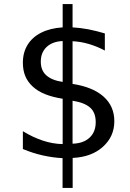

<svg xmlns="http://www.w3.org/2000/svg" viewBox="-20 -780 642 947"><path d="M338.4 147V-1Q431.2 -5.4 487.3 -55.7Q543.9 -106.4 543.9 -182.1Q543.9 -255.9 491.2 -303.2Q438.5 -350.6 337.9 -366.2V-576.7Q378.4 -574.7 416.5 -563.5Q432.6 -559.1 454.8 -550.3Q477.1 -541.5 497.1 -530.8V-615.2Q459.5 -626.5 416.5 -635.3Q374 -643.1 337.9 -645V-759.8H289.1V-645Q227.5 -641.1 183.3 -618.9Q139.2 -596.7 116 -558.8Q92.8 -521 92.8 -470.7Q92.8 -433.1 105 -404.1Q117.2 -375 142.1 -352.5Q167 -329.6 203.4 -315.2Q239.7 -300.8 289.1 -293V-69.3Q239.7 -70.3 191.4 -86.4Q141.6 -103 92.8 -132.8V-44.9Q144 -23.9 189.9 -13.7Q242.7 -2 288.6 0V147ZM208 -408.7Q181.2 -433.1 181.2 -475.6Q181.2 -521 209.7 -548.1Q238.3 -575.2 289.1 -577.6V-376Q235.8 -383.8 208 -408.7ZM424.8 -249Q452.1 -224.6 452.1 -177.2Q452.1 -129.4 421.9 -101.1Q391.6 -72.8 337.9 -71.3V-283.2Q397 -273.9 424.8 -249Z"/></svg>

Font: Hack Dev
Style: Regular
Weight: 400
Designer: Christopher Simpkins
Foundry: Christopher Simpkins
Version: Version 2.0315